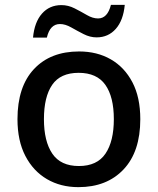

<svg xmlns="http://www.w3.org/2000/svg" viewBox="-20 -761 649 791"><path d="M558 -270Q558 -136 489 -63Q420 10 303 10Q230 10 173.5 -23Q117 -56 84.5 -118.5Q52 -181 52 -270Q52 -404 120 -476.5Q188 -549 306 -549Q380 -549 436.5 -516.5Q493 -484 525.5 -422Q558 -360 558 -270ZM161 -270Q161 -179 195.5 -128Q230 -77 305 -77Q380 -77 414.5 -128Q449 -179 449 -270Q449 -362 414 -411.5Q379 -461 304 -461Q229 -461 195 -411.5Q161 -362 161 -270ZM116 -606Q122 -670 153 -705Q184 -740 233 -740Q261 -740 287.5 -726.5Q314 -713 338 -699Q362 -685 384 -685Q423 -685 437 -741H494Q488 -677 457 -642Q426 -607 378 -607Q351 -607 324.5 -620.5Q298 -634 273.5 -648Q249 -662 227 -662Q186 -662 173 -606Z"/></svg>

Font: Noto Sans Ol Chiki Medium
Style: Regular
Weight: 500
Designer: Monotype Design Team, Lewis McGuffie
Foundry: Monotype Imaging Inc.
Version: Version 2.003; ttfautohint (v1.8.4.7-5d5b)